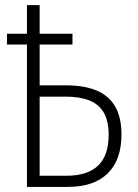

<svg xmlns="http://www.w3.org/2000/svg" viewBox="-20 -734 541 754"><path d="M135.7 -713.9V-601.6H264.6V-559.1H135.7V-398.9H238.8Q311.5 -398.9 360.1 -378.2Q408.7 -357.4 432.9 -314.7Q457 -272 457 -205.6Q457 -106.4 403.1 -53.2Q349.1 0 246.1 0H85.9V-559.1H7.3V-601.6H85.9V-713.9ZM237.8 -354.5H135.7V-43.9H241.7Q323.2 -43.9 365 -83.5Q406.7 -123 406.7 -204.1Q406.7 -259.3 387.2 -292.2Q367.7 -325.2 330.1 -339.8Q292.5 -354.5 237.8 -354.5Z"/></svg>

Font: Open Sans SemiCondensed Light
Style: Regular
Weight: 300
Width: 4
Designer: Monotype Design Team
Foundry: Monotype Imaging Inc.
Version: Version 3.000